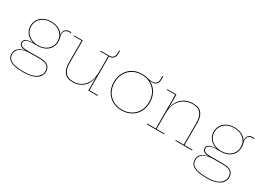

<svg xmlns="http://www.w3.org/2000/svg" viewBox="-19 -1455 3388 2478"><g transform="rotate(30 1675.0 -216.0)"><path d="M309.5 216.5Q234.5 216.5 179.2 203.5Q124 190.5 93.8 161.5Q63.5 132.5 63.5 85Q63.5 28.5 101.2 -2Q139 -32.5 201 -41.5V-46L270.5 -41.5Q202.5 -41 159.2 -25Q116 -9 95.2 19.2Q74.5 47.5 74.5 84.5Q74.5 129 103.5 155.8Q132.5 182.5 185.2 194.2Q238 206 310 206Q436.5 206 495.8 165.2Q555 124.5 555 60.5Q555 -41.5 416.5 -41.5H212Q156 -41.5 128.2 -59Q100.5 -76.5 100.5 -109Q100.5 -145.5 136.2 -161.8Q172 -178 236 -178V-184L303.5 -171H244.5Q183 -171 147.5 -156.5Q112 -142 112 -109Q112 -81.5 137 -67.5Q162 -53.5 215 -53.5H416.5Q465.5 -53.5 499 -40.2Q532.5 -27 549.5 -1.5Q566.5 24 566.5 60.5Q566.5 106 539.5 141Q512.5 176 455.5 196.2Q398.5 216.5 309.5 216.5ZM303.5 -171Q243.5 -171 196.5 -193.2Q149.5 -215.5 122.2 -256.2Q95 -297 95 -351.5Q95 -406 121.8 -447Q148.5 -488 195.5 -510.5Q242.5 -533 303.5 -533Q369 -533 418.8 -506.5Q468.5 -480 492 -433Q501.5 -415.5 506 -395Q510.5 -374.5 510.5 -351.5Q510.5 -297 484 -256.2Q457.5 -215.5 410.5 -193.2Q363.5 -171 303.5 -171ZM303.5 -181.5Q360 -181.5 404 -202.5Q448 -223.5 473.2 -261.8Q498.5 -300 498.5 -351.5Q498.5 -403 473.2 -441.5Q448 -480 404 -501.2Q360 -522.5 303.5 -522.5Q246 -522.5 201.8 -501.2Q157.5 -480 132.2 -441.5Q107 -403 107 -351.5Q107 -300 132.5 -261.8Q158 -223.5 202.5 -202.5Q247 -181.5 303.5 -181.5ZM510.5 -351.5 498.5 -408.5 483.5 -440 488.5 -442Q487 -447.5 486.2 -453.2Q485.5 -459 485.5 -464Q485.5 -481 494 -499.2Q502.5 -517.5 521.2 -529.5Q540 -541.5 571 -541.5Q578 -541.5 583.8 -540.8Q589.5 -540 596 -538.5V-527Q589 -528.5 583.2 -529.2Q577.5 -530 570.5 -530Q541.5 -530 524.8 -518.5Q508 -507 500.8 -490.5Q493.5 -474 493.5 -459Q493.5 -442.5 497.8 -429Q502 -415.5 506.2 -398Q510.5 -380.5 510.5 -351.5Z M1159.5 -514H1040V-524.5H1171.5V-11H1298V0H1159.5ZM774 -524.5V-187.5Q774 -101.5 810.5 -52.2Q847 -3 932 -3Q999 -3 1050.2 -35.5Q1101.5 -68 1130.5 -129.2Q1159.5 -190.5 1159.5 -277L1166 -197.5H1158Q1143.5 -97.5 1080.8 -44.5Q1018 8.5 930.5 8.5Q840 8.5 801 -43.8Q762 -96 762 -186.5V-514H643.5V-524.5ZM1257 -647.5V-605Q1257 -559.5 1235.2 -536.8Q1213.5 -514 1169 -514H1156.5L1168.5 -525Q1207 -525 1226 -544.8Q1245 -564.5 1245 -605V-647.5Z M1657 8Q1577.5 8 1517.2 -26.2Q1457 -60.5 1423 -121.2Q1389 -182 1389 -261.5Q1389 -340.5 1422.8 -402Q1456.5 -463.5 1517 -498.2Q1577.5 -533 1657.5 -533Q1737 -533 1797.5 -498.2Q1858 -463.5 1891.8 -402Q1925.5 -340.5 1925.5 -261.5Q1925.5 -182 1891.8 -121.2Q1858 -60.5 1797.5 -26.2Q1737 8 1657 8ZM1657 -3.5Q1733.5 -3.5 1791 -36.2Q1848.5 -69 1880.8 -127.2Q1913 -185.5 1913 -261.5Q1913 -337 1880.8 -395.8Q1848.5 -454.5 1791 -488Q1733.5 -521.5 1657 -521.5Q1581 -521.5 1523.5 -488Q1466 -454.5 1433.8 -395.8Q1401.5 -337 1401.5 -261.5Q1401.5 -185.5 1433.8 -127.2Q1466 -69 1523.5 -36.2Q1581 -3.5 1657 -3.5ZM1906.5 -640V-596Q1906.5 -549.5 1885 -526.2Q1863.5 -503 1818 -503Q1810.5 -503 1800 -504Q1789.5 -505 1777 -508L1773 -502L1727.5 -525Q1746.5 -519.5 1769.5 -515.8Q1792.5 -512 1813 -512Q1855 -512 1874.8 -532.8Q1894.5 -553.5 1894.5 -597V-640Z M2171 -11H2290V0H2032V-11H2159V-514H2032V-524.5H2171ZM2575.5 -11V-342Q2575.5 -426.5 2538.2 -474.2Q2501 -522 2416 -522Q2348.5 -522 2293 -490.5Q2237.5 -459 2204.2 -398Q2171 -337 2171 -248L2165.5 -325.5H2172.5Q2182.5 -385.5 2214.5 -432.5Q2246.5 -479.5 2297.8 -506.2Q2349 -533 2416.5 -533Q2509 -533 2548.2 -482.2Q2587.5 -431.5 2587.5 -342.5V-11H2706.5V0H2456.5V-11Z M3040 216.5Q2965 216.5 2909.8 203.5Q2854.5 190.5 2824.2 161.5Q2794 132.5 2794 85Q2794 28.5 2831.8 -2Q2869.5 -32.5 2931.5 -41.5V-46L3001 -41.5Q2933 -41 2889.8 -25Q2846.5 -9 2825.8 19.2Q2805 47.5 2805 84.5Q2805 129 2834 155.8Q2863 182.5 2915.8 194.2Q2968.5 206 3040.5 206Q3167 206 3226.2 165.2Q3285.5 124.5 3285.5 60.5Q3285.5 -41.5 3147 -41.5H2942.5Q2886.5 -41.5 2858.8 -59Q2831 -76.5 2831 -109Q2831 -145.5 2866.8 -161.8Q2902.5 -178 2966.5 -178V-184L3034 -171H2975Q2913.5 -171 2878 -156.5Q2842.5 -142 2842.5 -109Q2842.5 -81.5 2867.5 -67.5Q2892.5 -53.5 2945.5 -53.5H3147Q3196 -53.5 3229.5 -40.2Q3263 -27 3280 -1.5Q3297 24 3297 60.5Q3297 106 3270 141Q3243 176 3186 196.2Q3129 216.5 3040 216.5ZM3034 -171Q2974 -171 2927 -193.2Q2880 -215.5 2852.8 -256.2Q2825.5 -297 2825.5 -351.5Q2825.5 -406 2852.2 -447Q2879 -488 2926 -510.5Q2973 -533 3034 -533Q3099.5 -533 3149.2 -506.5Q3199 -480 3222.5 -433Q3232 -415.5 3236.5 -395Q3241 -374.5 3241 -351.5Q3241 -297 3214.5 -256.2Q3188 -215.5 3141 -193.2Q3094 -171 3034 -171ZM3034 -181.5Q3090.5 -181.5 3134.5 -202.5Q3178.5 -223.5 3203.8 -261.8Q3229 -300 3229 -351.5Q3229 -403 3203.8 -441.5Q3178.5 -480 3134.5 -501.2Q3090.5 -522.5 3034 -522.5Q2976.5 -522.5 2932.2 -501.2Q2888 -480 2862.8 -441.5Q2837.5 -403 2837.5 -351.5Q2837.5 -300 2863 -261.8Q2888.5 -223.5 2933 -202.5Q2977.5 -181.5 3034 -181.5ZM3241 -351.5 3229 -408.5 3214 -440 3219 -442Q3217.5 -447.5 3216.8 -453.2Q3216 -459 3216 -464Q3216 -481 3224.5 -499.2Q3233 -517.5 3251.8 -529.5Q3270.5 -541.5 3301.5 -541.5Q3308.5 -541.5 3314.2 -540.8Q3320 -540 3326.5 -538.5V-527Q3319.5 -528.5 3313.8 -529.2Q3308 -530 3301 -530Q3272 -530 3255.2 -518.5Q3238.5 -507 3231.2 -490.5Q3224 -474 3224 -459Q3224 -442.5 3228.2 -429Q3232.5 -415.5 3236.8 -398Q3241 -380.5 3241 -351.5Z"/></g></svg>

Font: Hepta Slab ExtraLight Thin
Style: Regular
Weight: 250
Version: Version 1.102